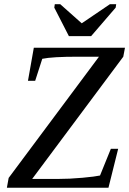

<svg xmlns="http://www.w3.org/2000/svg" viewBox="-20 -878 604 898"><path d="M442.9 -612.8H345.2Q224.1 -612.8 177.7 -603L144.5 -500H110.8L138.2 -654.8H564.5L556.6 -612.8L130.4 -41H247.6Q305.7 -41 366 -46.6Q426.3 -52.2 447.8 -57.1L498.5 -182.1H532.7L487.3 0H12.2L20.5 -45.9ZM261.7 -858.4 362.3 -769 494.1 -858.4H523.4L521 -842.3L406.2 -709H302.2L233.9 -842.3L236.3 -858.4Z"/></svg>

Font: Liberation Serif
Style: Italic
Weight: 400
Italic angle: -16.333°
Designer: Steve Matteson
Foundry: Ascender Corporation
Version: Version 2.1.5